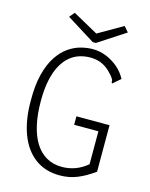

<svg xmlns="http://www.w3.org/2000/svg" viewBox="-118 -856 736 941"><g transform="rotate(15 250.0 -385.0)"><path d="M277 10Q203 10 151 -29Q99 -68 72.5 -139Q46 -210 46 -304Q45 -385 59.5 -441.5Q74 -498 98.5 -535Q123 -572 153.5 -593Q184 -614 215.5 -622Q247 -630 274 -630Q311 -630 344 -616.5Q377 -603 404 -580Q431 -557 448 -525L417 -498L410 -492L405 -497Q407 -504 404 -510.5Q401 -517 390 -530Q374 -549 356 -562Q338 -575 317.5 -581Q297 -587 273 -587Q246 -587 220 -579Q194 -571 171.5 -552.5Q149 -534 131.5 -503Q114 -472 104 -426.5Q94 -381 94 -319Q94 -251 106 -198Q118 -145 141 -108.5Q164 -72 198 -52.5Q232 -33 277 -33Q294 -33 311 -36Q328 -39 344.5 -45Q361 -51 376.5 -60.5Q392 -70 405 -81V-248H282V-291H450V-55Q406 -23 365 -6.5Q324 10 277 10ZM396 -780 419 -753 281 -663H265L121 -753L143 -779L271 -708Z"/></g></svg>

Font: Inconsolata Light
Style: Regular
Weight: 300
Designer: Raph Levien, Cyreal, Brenton Simpson
Foundry: Raph Levien, Cyreal, Google
Version: Version 3.001